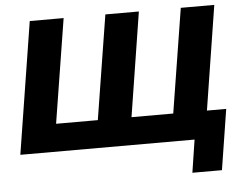

<svg xmlns="http://www.w3.org/2000/svg" viewBox="-58 -776 1292 1022"><g transform="rotate(-5 588.0 -265.0)"><path d="M929 175 956 0H25L137 -705H318L229 -148H452L541 -705H720L632 -148H855L944 -705H1123L1035 -148H1138L1087 175Z"/></g></svg>

Font: Winston ExtraBold
Style: Italic
Weight: 800
Italic angle: -9°
Designer: Original fonts by Vernon Adams / Changes by Cristiano Sobral
Foundry: Original fonts by Vernon Adams / Changes by Cristiano Sobral
Version: Version 2.503;July 17, 2020;FontCreator 13.0.0.2655 64-bit